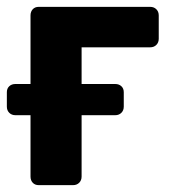

<svg xmlns="http://www.w3.org/2000/svg" viewBox="-26 -540 498 560"><path d="M87 0Q76 0 69.5 -7Q63 -14 63 -25V-204H19Q8 -204 1 -211Q-6 -218 -6 -229V-271Q-6 -282 1 -288.5Q8 -295 19 -295H63V-495Q63 -506 69.5 -513Q76 -520 87 -520H412Q423 -520 430 -513Q437 -506 437 -495V-427Q437 -416 430 -409Q423 -402 412 -402H212V-295H310Q321 -295 328 -288.5Q335 -282 335 -271V-229Q335 -218 328 -211Q321 -204 310 -204H212V-25Q212 -14 205 -7Q198 0 187 0Z"/></svg>

Font: Fz Rubik SemBd
Style: Regular
Weight: 600
Designer: Hubert and Fischer
Foundry: Hubert and Fischer
Version: Vit hóa bi FontZin.com